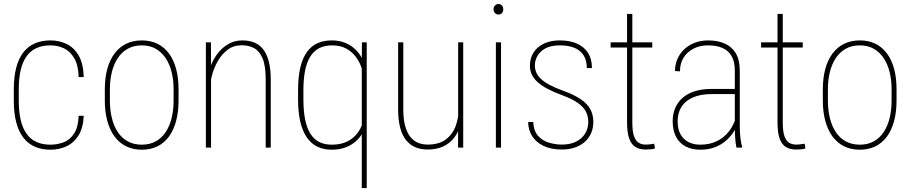

<svg xmlns="http://www.w3.org/2000/svg" viewBox="-20 -741 4579 964"><path d="M233.4 -14.6Q268.1 -14.6 299.6 -26.6Q331.1 -38.6 351.8 -70.1Q372.6 -101.6 375 -159.7H400.4Q397.9 -99.6 374.8 -62Q351.6 -24.4 314.5 -6.8Q277.3 10.7 233.4 10.7Q189.5 10.7 155 -4.4Q120.6 -19.5 97.2 -50Q73.7 -80.6 61.5 -127Q49.3 -173.3 49.3 -235.8V-292.5Q49.3 -355 61.5 -401.4Q73.7 -447.8 97.2 -478Q120.6 -508.3 155 -523.2Q189.5 -538.1 233.4 -538.1Q276.9 -538.1 314 -520.5Q351.1 -502.9 374.8 -462.6Q398.4 -422.4 400.4 -354H375Q373 -414.6 352.5 -449.2Q332 -483.9 300.8 -498.5Q269.5 -513.2 233.4 -513.2Q192.4 -513.2 162.4 -499.3Q132.3 -485.4 112.8 -457.5Q93.3 -429.7 83.7 -388.4Q74.2 -347.2 74.2 -292.5V-235.8Q74.2 -181.2 83.7 -139.6Q93.3 -98.1 112.8 -70.3Q132.3 -42.5 162.4 -28.6Q192.4 -14.6 233.4 -14.6Z M506.3 -236.3V-293Q506.3 -350.6 519 -396Q531.7 -441.4 555.7 -473.1Q579.6 -504.9 614 -521.5Q648.4 -538.1 691.9 -538.1Q735.8 -538.1 770 -521.5Q804.2 -504.9 827.9 -473.1Q851.6 -441.4 864 -396Q876.5 -350.6 876.5 -293V-236.3Q876.5 -178.7 864 -132.8Q851.6 -86.9 827.9 -54.9Q804.2 -22.9 770 -6.1Q735.8 10.7 691.9 10.7Q648.4 10.7 614 -6.1Q579.6 -22.9 555.7 -54.9Q531.7 -86.9 519 -132.8Q506.3 -178.7 506.3 -236.3ZM531.7 -293V-236.3Q531.7 -189.5 541.5 -148.9Q551.3 -108.4 571 -78.4Q590.8 -48.3 621.1 -31.5Q651.4 -14.6 691.9 -14.6Q732.4 -14.6 762.5 -31.5Q792.5 -48.3 812.3 -78.4Q832 -108.4 841.8 -148.9Q851.6 -189.5 851.6 -236.3V-293Q851.6 -338.9 841.8 -378.7Q832 -418.5 812 -448.7Q792 -479 762.2 -496.1Q732.4 -513.2 691.9 -513.2Q651.4 -513.2 621.1 -496.1Q590.8 -479 571 -448.7Q551.3 -418.5 541.5 -378.7Q531.7 -338.9 531.7 -293Z M1039.6 -415.5V0H1013.7V-528.3H1039.1ZM1035.2 -311 1021.5 -339.4Q1025.4 -377.9 1039.6 -413.6Q1053.7 -449.2 1076.7 -477.3Q1099.6 -505.4 1129.9 -521.7Q1160.2 -538.1 1196.8 -538.1Q1231 -538.1 1257.6 -527.1Q1284.2 -516.1 1302.2 -492.4Q1320.3 -468.8 1329.8 -431.4Q1339.4 -394 1339.4 -341.8V0H1314V-342.3Q1314 -410.2 1298.6 -447.3Q1283.2 -484.4 1256.3 -499Q1229.5 -513.7 1193.8 -513.7Q1152.3 -513.7 1122.8 -491.2Q1093.3 -468.8 1074.2 -435.3Q1055.2 -401.9 1045.7 -367.9Q1036.1 -334 1035.2 -311Z M1796.4 203.1V-426.8L1797.4 -528.3H1821.3V203.1ZM1476.6 -241.2V-288.1Q1476.6 -355.5 1488 -402.8Q1499.5 -450.2 1521.2 -480.2Q1543 -510.3 1574.2 -524.2Q1605.5 -538.1 1645.5 -538.1Q1682.6 -538.1 1711.9 -526.4Q1741.2 -514.6 1763.2 -493.9Q1785.2 -473.1 1799.3 -445.3Q1813.5 -417.5 1820.8 -385.3V-126.5Q1815.4 -100.1 1801.8 -75.4Q1788.1 -50.8 1766.1 -31.2Q1744.1 -11.7 1713.9 -0.5Q1683.6 10.7 1645.5 10.7Q1605.5 10.7 1574.2 -4.2Q1543 -19 1521.2 -50Q1499.5 -81.1 1488 -128.7Q1476.6 -176.3 1476.6 -241.2ZM1503.4 -288.1V-241.2Q1503.4 -183.6 1512 -140.9Q1520.5 -98.1 1538.1 -70.1Q1555.7 -42 1582.5 -28.3Q1609.4 -14.6 1646 -14.6Q1692.4 -14.6 1725.1 -31.5Q1757.8 -48.3 1777.8 -76.9Q1797.9 -105.5 1805.2 -140.1V-365.2Q1801.3 -385.7 1791.5 -410.9Q1781.7 -436 1763.4 -459.5Q1745.1 -482.9 1716.6 -498Q1688 -513.2 1647 -513.2Q1610.4 -513.2 1583.3 -499.5Q1556.2 -485.8 1538.3 -457.8Q1520.5 -429.7 1512 -387.5Q1503.4 -345.2 1503.4 -288.1Z M2280.3 -122.1V-528.3H2305.7V0H2279.8ZM2284.2 -205.6 2304.2 -206.5Q2304.2 -159.7 2293.9 -120.4Q2283.7 -81.1 2262 -51.8Q2240.2 -22.5 2206.5 -6.3Q2172.9 9.8 2126.5 9.8Q2093.8 9.8 2066.7 -1.2Q2039.6 -12.2 2020 -35.9Q2000.5 -59.6 1989.7 -98.1Q1979 -136.7 1979 -192.4V-528.3H2004.9V-191.4Q2004.9 -142.6 2014.2 -108.9Q2023.4 -75.2 2039.8 -54.4Q2056.2 -33.7 2078.4 -24.4Q2100.6 -15.1 2126.5 -15.1Q2186.5 -15.1 2220.9 -42.7Q2255.4 -70.3 2269.8 -113.8Q2284.2 -157.2 2284.2 -205.6Z M2495.6 -528.3V0H2469.7V-528.3ZM2458 -694.3Q2458 -705.6 2465.1 -713.1Q2472.2 -720.7 2482.4 -720.7Q2493.7 -720.7 2500.2 -713.1Q2506.8 -705.6 2506.8 -694.3Q2506.8 -683.1 2500.2 -675.5Q2493.7 -668 2482.4 -668Q2472.2 -668 2465.1 -675.5Q2458 -683.1 2458 -694.3Z M2933.6 -129.4Q2933.6 -156.2 2922.4 -179.4Q2911.1 -202.6 2882.1 -223.6Q2853 -244.6 2798.3 -264.6Q2758.8 -279.3 2729.2 -294.9Q2699.7 -310.5 2679.9 -328.1Q2660.2 -345.7 2650.4 -366.2Q2640.6 -386.7 2640.6 -411.1Q2640.6 -439 2650.9 -462.2Q2661.1 -485.4 2680.7 -502.4Q2700.2 -519.5 2728 -528.8Q2755.9 -538.1 2791 -538.1Q2841.3 -538.1 2877.2 -522Q2913.1 -505.9 2932.6 -475.1Q2952.1 -444.3 2952.1 -399.4H2926.3Q2926.3 -437.5 2910.6 -462.6Q2895 -487.8 2865 -500.5Q2835 -513.2 2791 -513.2Q2746.6 -513.2 2719 -498.3Q2691.4 -483.4 2678.5 -460.4Q2665.5 -437.5 2665.5 -412.6Q2665.5 -393.6 2672.6 -377Q2679.7 -360.4 2695.8 -345Q2711.9 -329.6 2739.3 -314.9Q2766.6 -300.3 2807.1 -285.6Q2862.3 -265.6 2895.8 -242.9Q2929.2 -220.2 2944.1 -192.4Q2959 -164.6 2959 -128.9Q2959 -98.1 2948 -72.8Q2937 -47.4 2916.3 -28.8Q2895.5 -10.3 2866.2 -0.2Q2836.9 9.8 2800.8 9.8Q2746.1 9.8 2708.3 -8.8Q2670.4 -27.3 2651.1 -58.8Q2631.8 -90.3 2631.8 -128.4H2657.2Q2659.7 -83 2681.9 -58.6Q2704.1 -34.2 2736.3 -24.7Q2768.6 -15.1 2800.8 -15.1Q2842.8 -15.1 2872.3 -29.8Q2901.9 -44.4 2917.7 -70.3Q2933.6 -96.2 2933.6 -129.4Z M3254.9 -528.3V-502.4H3045.9V-528.3ZM3128.4 -670.9H3154.8V-126.5Q3154.8 -79.6 3163.8 -55.7Q3172.9 -31.7 3188 -23.4Q3203.1 -15.1 3220.2 -15.1Q3233.9 -15.1 3243.7 -16.4Q3253.4 -17.6 3264.6 -19.5L3268.6 4.4Q3259.8 7.8 3245.1 8.8Q3230.5 9.8 3220.7 9.8Q3192.4 9.8 3171.6 -2.2Q3150.9 -14.2 3139.6 -43.9Q3128.4 -73.7 3128.4 -126.5Z M3669.4 -99.6V-386.2Q3669.4 -430.7 3653.8 -458.5Q3638.2 -486.3 3608.2 -499.8Q3578.1 -513.2 3534.7 -513.2Q3494.6 -513.2 3462.9 -497.3Q3431.2 -481.4 3412.6 -452.1Q3394 -422.9 3394 -382.8L3369.1 -384.3Q3369.1 -417 3381.3 -445.1Q3393.6 -473.1 3415.8 -493.9Q3438 -514.6 3468.5 -526.4Q3499 -538.1 3535.6 -538.1Q3582 -538.1 3617.7 -522.9Q3653.3 -507.8 3673.8 -474.4Q3694.3 -440.9 3694.3 -385.3V-106Q3694.3 -77.1 3697.5 -48.8Q3700.7 -20.5 3706.1 -4.4V0H3677.7Q3673.3 -19 3671.4 -46.4Q3669.4 -73.7 3669.4 -99.6ZM3679.2 -294.4 3680.2 -268.6H3554.2Q3509.3 -268.6 3476.8 -258.3Q3444.3 -248 3423.3 -229.7Q3402.3 -211.4 3392.3 -186.3Q3382.3 -161.1 3382.3 -131.3Q3382.3 -92.8 3396.7 -66.9Q3411.1 -41 3436.8 -27.8Q3462.4 -14.6 3495.6 -14.6Q3542.5 -14.6 3578.6 -32Q3614.7 -49.3 3639.4 -80.8Q3664.1 -112.3 3676.8 -155.3L3688 -131.3Q3680.2 -106 3664.6 -80.8Q3648.9 -55.7 3625.2 -34.9Q3601.6 -14.2 3569.3 -1.7Q3537.1 10.7 3495.6 10.7Q3454.1 10.7 3422.9 -5.4Q3391.6 -21.5 3374.5 -53.5Q3357.4 -85.4 3357.4 -133.8Q3357.4 -168.9 3369.9 -198.2Q3382.3 -227.5 3406.7 -249.3Q3431.2 -271 3467.5 -282.7Q3503.9 -294.4 3551.8 -294.4Z M4010.3 -528.3V-502.4H3801.3V-528.3ZM3883.8 -670.9H3910.2V-126.5Q3910.2 -79.6 3919.2 -55.7Q3928.2 -31.7 3943.4 -23.4Q3958.5 -15.1 3975.6 -15.1Q3989.3 -15.1 3999 -16.4Q4008.8 -17.6 4020 -19.5L4023.9 4.4Q4015.1 7.8 4000.5 8.8Q3985.8 9.8 3976.1 9.8Q3947.8 9.8 3927 -2.2Q3906.2 -14.2 3895 -43.9Q3883.8 -73.7 3883.8 -126.5Z M4111.3 -236.3V-293Q4111.3 -350.6 4124 -396Q4136.7 -441.4 4160.6 -473.1Q4184.6 -504.9 4219 -521.5Q4253.4 -538.1 4296.9 -538.1Q4340.8 -538.1 4375 -521.5Q4409.2 -504.9 4432.9 -473.1Q4456.5 -441.4 4469 -396Q4481.4 -350.6 4481.4 -293V-236.3Q4481.4 -178.7 4469 -132.8Q4456.5 -86.9 4432.9 -54.9Q4409.2 -22.9 4375 -6.1Q4340.8 10.7 4296.9 10.7Q4253.4 10.7 4219 -6.1Q4184.6 -22.9 4160.6 -54.9Q4136.7 -86.9 4124 -132.8Q4111.3 -178.7 4111.3 -236.3ZM4136.7 -293V-236.3Q4136.7 -189.5 4146.5 -148.9Q4156.2 -108.4 4176 -78.4Q4195.8 -48.3 4226.1 -31.5Q4256.3 -14.6 4296.9 -14.6Q4337.4 -14.6 4367.4 -31.5Q4397.5 -48.3 4417.2 -78.4Q4437 -108.4 4446.8 -148.9Q4456.5 -189.5 4456.5 -236.3V-293Q4456.5 -338.9 4446.8 -378.7Q4437 -418.5 4417 -448.7Q4397 -479 4367.2 -496.1Q4337.4 -513.2 4296.9 -513.2Q4256.3 -513.2 4226.1 -496.1Q4195.8 -479 4176 -448.7Q4156.2 -418.5 4146.5 -378.7Q4136.7 -338.9 4136.7 -293Z"/></svg>

Font: Roboto Condensed Thin
Style: Regular
Weight: 250
Width: 3
Designer: Christian Robertson
Foundry: Google
Version: Version 3.009; 2024